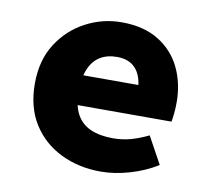

<svg xmlns="http://www.w3.org/2000/svg" viewBox="-64 -581 728 665"><g transform="rotate(10 300.0 -249.0)"><path d="M330 12Q252 12 189 -19Q126 -50 89.5 -108Q53 -166 53 -249Q53 -331 90 -389Q127 -447 186.5 -478.5Q246 -510 313 -510Q390 -510 442.5 -478Q495 -446 521.5 -391.5Q548 -337 548 -270Q548 -249 546 -229.5Q544 -210 542 -201H172V-306H432L409 -277Q409 -332 386 -360.5Q363 -389 318 -389Q283 -389 258.5 -374Q234 -359 220.5 -327.5Q207 -296 207 -249Q207 -200 223.5 -169Q240 -138 272.5 -123.5Q305 -109 352 -109Q384 -109 413.5 -117Q443 -125 476 -141L528 -46Q485 -19 432 -3.5Q379 12 330 12Z"/></g></svg>

Font: Source Code Pro ExtraBold
Style: Regular
Weight: 800
Monospace: yes
Designer: Paul D. Hunt, Teo Tuominen
Foundry: Adobe Systems Incorporated
Version: Version 1.018;hotconv 1.0.116;makeotfexe 2.5.65601